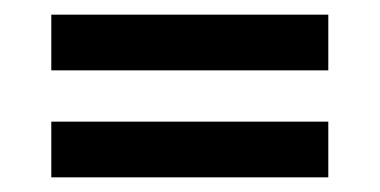

<svg xmlns="http://www.w3.org/2000/svg" viewBox="-20 -508 518 262"><path d="M50 -412V-488H428V-412ZM50 -266V-342H428V-266Z"/></svg>

Font: Big Shoulders Text SemiBold
Style: Regular
Weight: 600
Designer: Patric King
Foundry: XO Type Co
Version: Version 1.000; ttfautohint (v1.8.2)